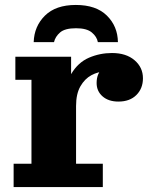

<svg xmlns="http://www.w3.org/2000/svg" viewBox="-20 -755 616 775"><path d="M35 0V-94H107V-433H42V-526H267V-345L287 -349V-94H395V0ZM237 -327Q240 -410 267.5 -456.5Q295 -503 339 -522Q383 -541 432 -541Q489 -541 523 -512Q557 -483 557 -439Q557 -398 530.5 -371.5Q504 -345 458 -345Q418 -345 394 -366Q370 -387 370 -420Q370 -459 394.5 -479Q419 -499 474 -495L464 -437Q459 -451 443.5 -458.5Q428 -466 404 -466Q376 -466 349 -451.5Q322 -437 304.5 -406.5Q287 -376 287 -327ZM116 -585Q118 -649 161.5 -692Q205 -735 286 -735Q368 -735 411.5 -692Q455 -649 456 -585H375Q371 -607 350.5 -624Q330 -641 287 -641Q242 -641 222.5 -624Q203 -607 198 -585Z"/></svg>

Font: Montagu Slab 24pt
Style: Bold
Weight: 700
Designer: Florian Karsten
Foundry: Florian Karsten
Version: Version 1.000